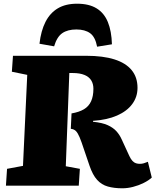

<svg xmlns="http://www.w3.org/2000/svg" viewBox="-20 -1002 846 1036"><path d="M366 -390Q407 -397 433 -412.5Q459 -428 471.5 -455.5Q484 -483 484 -523Q484 -549 472.5 -568Q461 -587 436 -597.5Q411 -608 372 -608H354L335 -105L411 -91L405 0H12L18 -91L104 -107L127 -598L44 -615L50 -701H445Q536 -701 597.5 -681.5Q659 -662 690.5 -623.5Q722 -585 722 -528Q722 -479 693.5 -440.5Q665 -402 611.5 -378.5Q558 -355 482 -350V-345Q532 -340 561.5 -326.5Q591 -313 608.5 -293.5Q626 -274 637 -249L678 -160Q686 -143 695 -133.5Q704 -124 714 -121Q724 -118 734 -118Q746 -118 756 -121Q766 -124 778 -129L799 -44Q782 -28 754.5 -14.5Q727 -1 697.5 6.5Q668 14 640 14Q596 14 562 4.5Q528 -5 504 -31.5Q480 -58 463 -108L432 -199Q419 -239 409.5 -261.5Q400 -284 390 -294.5Q380 -305 362 -307ZM504 -750Q494 -803 466 -823Q438 -843 392 -843Q345 -843 316 -823Q287 -803 272 -752L193 -766Q201 -836 225.5 -884Q250 -932 292 -957Q334 -982 396 -982Q460 -982 501 -957Q542 -932 562 -883Q582 -834 584 -763Z"/></svg>

Font: Literata Black
Style: Italic
Weight: 900
Italic angle: -2°
Designer: Latin by Veronika Burian and Jose Scaglione. Greek by Irene Vlachou. Cyrillic by Vera Evstafieva
Foundry: TypeTogether
Version: Version 3.002